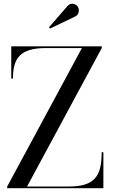

<svg xmlns="http://www.w3.org/2000/svg" viewBox="-20 -995 600 1015"><path d="M379 -908.5C395.5 -916.5 402 -941 392.5 -957.5C383 -974 355.5 -985 336.5 -963L239 -850.5L244.5 -844ZM39.5 -750V-580H48.5C48.5 -687 86 -741 223 -741H413L18 -9V0H526.5V-190H517.5C517.5 -63 480 -9 343.5 -9H123L518 -741V-750Z"/></svg>

Font: Bodoni* 24
Style: Regular
Weight: 400
Version: Version 2.3